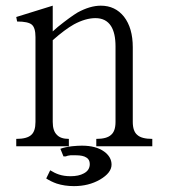

<svg xmlns="http://www.w3.org/2000/svg" viewBox="-20 -504 582 663"><path d="M36.1 1H217.8V-24.4Q189.5 -24.4 176.8 -38.1Q162.1 -51.8 162.1 -83V-365.2Q204.1 -402.3 235.4 -419.9Q275.4 -441.4 309.6 -441.4Q345.7 -441.4 363.3 -414.1Q378.9 -389.6 378.9 -343.8V-83Q378.9 -50.8 363.3 -38.1Q348.6 -24.4 312.5 -24.4V1H505.9V-24.4Q468.8 -24.4 454.1 -38.1Q438.5 -50.8 438.5 -83V-340.8Q438.5 -407.2 408.2 -446.3Q377.9 -484.4 328.1 -484.4Q291 -484.4 248 -460.9Q223.6 -446.3 179.7 -411.1L162.1 -395.5V-484.4L36.1 -445.3L39.1 -429.7Q77.1 -429.7 89.8 -418.9Q102.5 -408.2 102.5 -376V-83Q102.5 -50.8 87.9 -38.1Q73.2 -24.4 36.1 -24.4ZM199.2 36.1H207Q212.9 33.2 223.6 32.2Q229.5 32.2 242.2 32.2Q266.6 32.2 278.3 40Q290 46.9 290 62.5Q290 84 269.5 94.7Q252 104.5 223.6 104.5Q201.2 104.5 183.6 98.6Q168.9 93.8 153.3 84L139.6 112.3Q156.2 123 175.8 129.9Q203.1 138.7 235.4 138.7Q286.1 138.7 325.2 116.2Q365.2 92.8 365.2 64.5Q365.2 38.1 339.8 19.5Q311.5 -1 262.7 -1Q248 -1 228.5 1Q204.1 3.9 188.5 9.8Z"/></svg>

Font: Batang
Style: Regular
Weight: 400
Version: Version 2.21